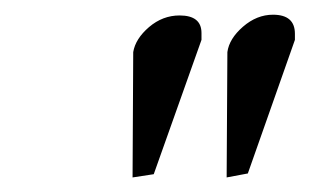

<svg xmlns="http://www.w3.org/2000/svg" viewBox="-20 -665 421 261"><path d="M160.2 -423.8 161.1 -594.2Q164.1 -612.3 182.6 -628.2Q201.2 -644 224.1 -644Q253.9 -644 253.9 -620.1V-610.8L189 -428.2ZM288.1 -423.8 289.1 -594.2Q291.5 -612.3 310.3 -628.7Q329.1 -645 351.1 -645Q380.9 -645 380.9 -619.1V-610.8L316.9 -429.2Z"/></svg>

Font: Common Serif News
Style: Italic
Weight: 450
Italic angle: -12°
Designer: Philipp H. Poll, Khaled Hosny
Foundry: Stefan Peev, Context Ltd.
Version: Version 1.026